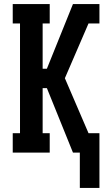

<svg xmlns="http://www.w3.org/2000/svg" viewBox="-20 -755 540 950"><path d="M375 175V0H341L212 -319H191V-96H226V0H43V-96H79V-639H43V-735H226V-639H191V-415H212L341 -735H472V-639H418L301 -368L418 -96H472V175Z"/></svg>

Font: Iosevka Curly Slab
Style: Bold
Weight: 700
Monospace: yes
Designer: Belleve Invis
Foundry: Belleve Invis
Version: Version 22.1.2; ttfautohint (v1.8.4)